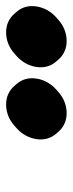

<svg xmlns="http://www.w3.org/2000/svg" viewBox="175 -1013 238 628"><g transform="rotate(-90 294.0 -699.0)"><path d="M502 -798C476 -798 452 -788 433 -771L425 -764C406 -747 393 -725 389 -699C385 -673 392 -651 407 -634L413 -627C428 -610 448 -600 474 -600C500 -600 524 -610 543 -627L551 -634C570 -651 583 -673 587 -699C591 -725 584 -747 569 -764L563 -771C548 -788 528 -798 502 -798ZM266 -798C240 -798 216 -788 197 -771L189 -764C170 -747 157 -725 153 -699C149 -673 156 -651 171 -634L177 -627C192 -610 212 -600 238 -600C264 -600 288 -610 307 -627L315 -634C334 -651 347 -673 351 -699C355 -725 348 -747 333 -764L327 -771C312 -788 292 -798 266 -798Z"/></g></svg>

Font: Hussar Woodtype
Style: BlkObl
Weight: 900
Foundry: Cannot Into Space Fonts
Version: Version 1.07